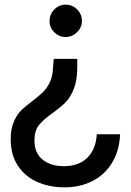

<svg xmlns="http://www.w3.org/2000/svg" viewBox="-20 -588 563 825"><path d="M332 -498Q332 -470 311 -449.5Q290 -429 262 -429Q234 -429 213.5 -449Q193 -469 193 -497Q193 -527 213.5 -547.5Q234 -568 262 -568Q291 -568 311.5 -547.5Q332 -527 332 -498ZM312 -300Q312 -243 297 -205.5Q282 -168 260 -146.5Q238 -125 204 -101Q165 -73 146.5 -49.5Q128 -26 128 16Q128 69 162.5 97.5Q197 126 255 126Q318 126 355 90Q392 54 396 -11H496Q493 60 461.5 111.5Q430 163 377 190Q324 217 257 217Q192 217 139.5 193.5Q87 170 56.5 123.5Q26 77 26 10Q26 -33 38.5 -63Q51 -93 69 -111.5Q87 -130 118 -153Q147 -175 164.5 -192Q182 -209 194.5 -235.5Q207 -262 208 -300L211 -335H312Z"/></svg>

Font: Open Sauce Two Medium
Style: Regular
Weight: 500
Designer: Alfredo Marco Pradil
Foundry: Creative Sauce Fz LLC
Version: Version 1.477